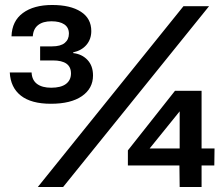

<svg xmlns="http://www.w3.org/2000/svg" viewBox="-20 -746 885 766"><path d="M183.1 -332Q104.5 -332 63.2 -364.5Q22 -397 19 -457H106Q107.4 -426.3 127.9 -411.1Q148.4 -396 184.1 -396Q223.1 -396 243.2 -411.1Q263.2 -426.3 263.2 -453.1Q263.2 -504.9 190.9 -504.9H140.1V-561H188Q221.7 -561 238.3 -574.7Q254.9 -588.4 254.9 -611.8Q254.9 -636.2 236.6 -648.7Q218.3 -661.1 185.1 -661.1Q151.4 -661.1 132.1 -646Q112.8 -630.9 110.8 -601.1H25.9Q27.8 -662.1 71.3 -694.1Q114.7 -726.1 188 -726.1Q261.2 -726.1 302.7 -699.2Q344.2 -672.4 344.2 -622.1Q344.2 -589.8 325 -567.1Q305.7 -544.4 272 -537.1V-534.2Q307.1 -530.3 329.1 -506.8Q351.1 -483.4 351.1 -444.8Q351.1 -393.1 306.9 -362.5Q262.7 -332 183.1 -332ZM130.9 0 711.9 -721.2H814L231.9 0ZM490.2 -85.9V-146L678.2 -383.8H784.2V-153.8H835.9L835 -85.9H784.2V0H696.8L695.8 -85.9ZM577.1 -153.8H696.8V-301.8Z"/></svg>

Font: Lumene Sans Expanded
Style: Bold
Weight: 600
Width: 7
Designer: Deni Anggara
Version: Version 1.003;Glyphs 3.1.2 (3151)